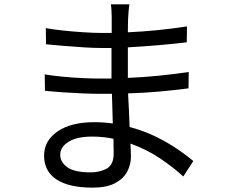

<svg xmlns="http://www.w3.org/2000/svg" viewBox="-20 -814 1040 880"><path d="M256 -105Q256 -71 288.5 -47.5Q321 -24 395 -24Q438 -24 469.5 -41.5Q501 -59 501 -111Q501 -124 500.5 -141.5Q500 -159 500 -178Q477 -183 452.5 -185.5Q428 -188 403 -188Q332 -188 294 -164Q256 -140 256 -105ZM573 -794Q571 -781 569.5 -765Q568 -749 567 -727Q567 -717 566.5 -701.5Q566 -686 566 -666Q702 -672 837 -693L836 -620Q777 -613 707.5 -607Q638 -601 566 -597Q566 -564 566 -530.5Q566 -497 566 -469Q566 -466 566 -463Q566 -460 566 -457Q639 -460 708 -467Q777 -474 845 -484L844 -409Q774 -400 706 -394Q638 -388 567 -386Q569 -347 571 -307.5Q573 -268 574 -232Q641 -214 696.5 -186.5Q752 -159 795 -129.5Q838 -100 866 -76L820 -5Q776 -46 714.5 -87.5Q653 -129 578 -156Q579 -137 579.5 -121.5Q580 -106 580 -94Q580 -60 563 -27.5Q546 5 507.5 25.5Q469 46 404 46Q296 46 239 8.5Q182 -29 182 -101Q182 -169 243.5 -211.5Q305 -254 413 -254Q457 -254 497 -248Q496 -282 495 -317Q494 -352 493 -384Q479 -384 464.5 -384Q450 -384 436 -384Q402 -384 357.5 -386Q313 -388 267.5 -391Q222 -394 186 -398L185 -473Q221 -467 267.5 -462.5Q314 -458 359 -456Q404 -454 437 -454Q451 -454 464.5 -454Q478 -454 491 -454Q491 -458 491 -461.5Q491 -465 491 -469Q491 -499 491 -531Q491 -563 491 -594Q481 -594 469.5 -594Q458 -594 447 -594Q412 -594 364 -597Q316 -600 269.5 -604Q223 -608 191 -611L190 -685Q223 -679 270 -674Q317 -669 365 -666Q413 -663 446 -663Q457 -663 468.5 -663Q480 -663 492 -663Q492 -683 492 -700.5Q492 -718 492 -734Q492 -747 491 -765.5Q490 -784 488 -794Z"/></svg>

Font: Chiron Sans HK TT
Style: Regular
Weight: 400
Designer: Ryoko NISHIZUKA 西塚涼子 (kana, bopomofo & ideographs); Paul D. Hunt (Latin, Greek & Cyrillic); Sandoll Communications 산돌커뮤니
Foundry: Adobe
Version: Version 2.022;hotconv 1.0.109;makeotfexe 2.5.65596